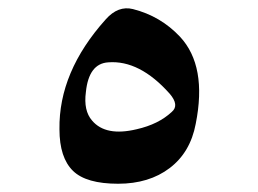

<svg xmlns="http://www.w3.org/2000/svg" viewBox="-20 -446 625 465"><path d="M236 -399Q266 -433 302 -424Q369 -407 416 -357Q482 -286 454 -146Q441 -77 391 -39Q341 -1 266 -1Q189 -1 157 -32Q124 -64 124 -133Q122 -272 236 -399ZM391 -219Q318 -301 242 -295Q195 -292 188 -223Q182 -178 203 -154Q236 -115 311 -133Q364 -145 396 -175Q415 -191 391 -219Z"/></svg>

Font: Amiri Modified
Style: Regular
Weight: 400
Version: 0.117-H1